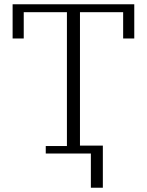

<svg xmlns="http://www.w3.org/2000/svg" viewBox="-20 -718 688 898"><path d="M194 -35H293V-661H91V-538H39V-698H608V-538H556V-661H354V-37H461V160H405V0H194Z"/></svg>

Font: IBM Plex Serif Light
Style: Regular
Weight: 300
Designer: Mike Abbink, Paul van der Laan, Pieter van Rosmalen
Foundry: Bold Monday
Version: Version 3.001